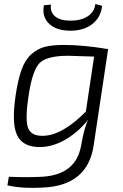

<svg xmlns="http://www.w3.org/2000/svg" viewBox="-20 -721 613 957"><path d="M455 -701 489 -692Q483 -635 440.5 -601.5Q398 -568 331 -568Q261 -568 224.5 -603Q188 -638 199 -695L234 -698Q229 -660 255 -639Q281 -618 331 -618Q384 -618 417.5 -640Q451 -662 455 -701ZM519 -477 448 -4Q421 205 192 214Q94 220 17 203L24 160Q109 164 190 160Q358 150 384 6Q401 -91 420 -125Q371 -63 306.5 -25.5Q242 12 178 12Q94 12 65.5 -46.5Q37 -105 58 -246Q70 -326 88 -375Q106 -424 136.5 -451Q167 -478 203.5 -487.5Q240 -497 298 -497Q394 -497 514 -477ZM408 -165 449 -439Q341 -443 320 -443Q213 -443 177 -406.5Q141 -370 122 -241Q105 -128 119 -86Q133 -44 191 -44Q289 -44 408 -165Z"/></svg>

Font: Exo 2.0 Light
Style: Italic
Weight: 300
Italic angle: -8°
Designer: Natanael Gama
Version: Version 1.001;PS 001.001;hotconv 1.0.70;makeotf.lib2.5.58329